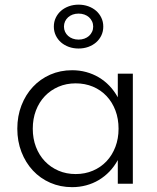

<svg xmlns="http://www.w3.org/2000/svg" viewBox="-20 -777 666 812"><path d="M118.6 -232.7Q118.6 -274.5 132 -309.8Q145.5 -345 169.8 -370.5Q194.1 -395.9 227.3 -410.2Q260.5 -424.5 300 -424.5Q339.5 -424.5 373 -410.5Q406.4 -396.4 430.5 -370.9Q454.5 -345.5 468 -310.2Q481.4 -275 481.4 -232.7Q481.4 -190.9 468 -155.7Q454.5 -120.5 430.5 -95Q406.4 -69.5 373 -55.2Q339.5 -40.9 300 -40.9Q260.5 -40.9 227.3 -55.2Q194.1 -69.5 169.8 -95Q145.5 -120.5 132 -155.7Q118.6 -190.9 118.6 -232.7ZM53.2 -232.7Q53.2 -179.5 70.7 -134.3Q88.2 -89.1 119.1 -55.9Q150 -22.7 192.5 -4.1Q235 14.5 285 14.5Q315.9 14.5 344.5 6.8Q373.2 -0.9 398 -15.7Q422.7 -30.5 443 -51.6Q463.2 -72.7 478.2 -100V0H541.8V-465.5H478.2V-365.5Q463.2 -392.7 443 -413.9Q422.7 -435 398 -449.8Q373.2 -464.5 344.5 -472.3Q315.9 -480 285 -480Q235 -480 192.5 -461.4Q150 -442.7 119.1 -409.5Q88.2 -376.4 70.7 -331.1Q53.2 -285.9 53.2 -232.7ZM312.3 -571.8Q334.1 -571.8 353.2 -578.6Q372.3 -585.5 386.4 -597.7Q400.5 -610 408.6 -627Q416.8 -644.1 416.8 -664.5Q416.8 -685 408.6 -702Q400.5 -719.1 386.4 -731.4Q372.3 -743.6 353.2 -750.5Q334.1 -757.3 312.3 -757.3Q290.5 -757.3 271.4 -750.5Q252.3 -743.6 238.2 -731.4Q224.1 -719.1 215.9 -702Q207.7 -685 207.7 -664.5Q207.7 -644.1 215.9 -627Q224.1 -610 238.2 -597.7Q252.3 -585.5 271.4 -578.6Q290.5 -571.8 312.3 -571.8ZM312.3 -609.5Q299.1 -609.5 287.7 -613.6Q276.4 -617.7 268.2 -625Q260 -632.3 255.2 -642.5Q250.5 -652.7 250.5 -664.5Q250.5 -676.4 255.2 -686.6Q260 -696.8 268.2 -704.1Q276.4 -711.4 287.7 -715.5Q299.1 -719.5 312.3 -719.5Q325.5 -719.5 336.8 -715.5Q348.2 -711.4 356.4 -704.1Q364.5 -696.8 369.3 -686.6Q374.1 -676.4 374.1 -664.5Q374.1 -652.7 369.3 -642.5Q364.5 -632.3 356.4 -625Q348.2 -617.7 336.8 -613.6Q325.5 -609.5 312.3 -609.5Z"/></svg>

Font: Spartan MB
Style: Regular
Weight: 212
Designer: Matt Bailey, Mirko Velimirovic
Foundry: Matt Bailey
Version: Version 1.005